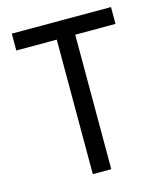

<svg xmlns="http://www.w3.org/2000/svg" viewBox="-109 -801 749 882"><g transform="rotate(-15 266.0 -360.0)"><path d="M222.7 -639.6H30.3V-719.7H502V-639.6H310.5V0H222.7Z"/></g></svg>

Font: Reddit Sans Vanilla
Style: Regular
Weight: 400
Designer: Stephen Hutchings
Foundry: Reddit
Version: Version 1.013